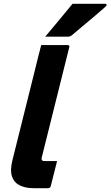

<svg xmlns="http://www.w3.org/2000/svg" viewBox="-20 -986 579 1006"><path d="M168 -639Q174 -664 181.5 -694Q189 -724 196 -750H335Q339 -750 342 -747Q345 -744 343 -739Q307 -595 271 -450.5Q235 -306 199 -162Q196 -153 200 -147Q203 -142 212 -142H279Q271 -109 262.5 -76.5Q254 -44 246 -11Q243 0 232 0H156Q114 0 84 -14.5Q54 -29 43 -61Q32 -93 45 -146Q76 -269 106.5 -392.5Q137 -516 168 -639ZM360 -966H532Q538 -966 538.5 -961.5Q539 -957 534 -952Q510 -931 491.5 -915Q473 -899 454.5 -883.5Q436 -868 412.5 -848.5Q389 -829 355 -800Q352 -798 347.5 -796Q343 -794 337 -794H217Q255 -840 289 -880Q323 -920 360 -966Z"/></svg>

Font: Recursive Sn Lnr St XBd
Style: Italic
Weight: 800
Italic angle: -15°
Version: Version 1.079;hotconv 1.0.112;makeotfexe 2.5.65598; ttfautoh